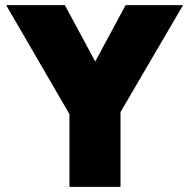

<svg xmlns="http://www.w3.org/2000/svg" viewBox="-20 -732 741 752"><path d="M252 0H452V-293L697 -712H472L353 -491L234 -712H4L252 -285Z"/></svg>

Font: MV Cash Black
Style: Regular
Weight: 900
Designer: Rodrigo Fuenzalida
Foundry: fragTYPE
Version: Version 1.100;Glyphs 3.1.2 (3151)